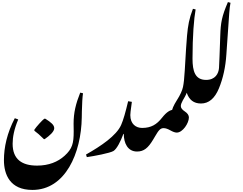

<svg xmlns="http://www.w3.org/2000/svg" viewBox="-20 -1464 2343 1855"><path d="M404 -120H412C458 -152 504 -192 504 -225C504 -257 473 -282 418 -317H408C391 -306 330 -239 312 -211V-201C339 -181 364 -160 404 -120Z M293 371C612 371 765 15 770 -329C770 -349 771 -368 771 -388C772 -456 777 -535 782 -563L755 -569C712 -461 691 -375 691 -269C691 -244 692 -219 692 -194C692 -79 679 -27 604 41C539 100 451 136 338 136C195 136 102 78 102 -75C102 -138 116 -215 156 -310L123 -322C48 -179 18 -40 18 83C18 220 75 371 293 371Z M819 54C886 45 1043 15 1076 -5C1108 -24 1146 -99 1172 -170H1176C1176 -82 1213 0 1304 0C1366 0 1397 -54 1397 -131C1397 -192 1385 -228 1353 -228C1294 -228 1239 -265 1239 -352C1239 -365 1241 -388 1254 -480L1218 -486C1193 -380 1171 -303 1150 -256C1104 -153 956 -53 811 29Z M1304 0C1370 0 1411 -34 1460 -116C1466 -127 1473 -137 1479 -148C1513 -206 1529 -226 1561 -226C1579 -226 1600 -219 1625 -205C1650 -191 1670 -183 1688 -183C1745 -183 1805 -274 1805 -329C1805 -372 1715 -404 1661 -404C1626 -404 1591 -384 1546 -327C1494 -261 1440 -228 1353 -228C1297 -228 1259 -187 1259 -101C1259 -27 1278 0 1304 0Z M1745 -304C1776 -304 1805 -312 1805 -329C1805 -350 1792 -370 1766 -387C1740 -404 1727 -421 1727 -439C1727 -455 1735 -474 1746 -494C1759 -517 1775 -542 1784 -568C1807 -500 1851 -464 1922 -464C1970 -464 2015 -508 2015 -605C2015 -662 2005 -692 1971 -692C1865 -692 1840 -776 1840 -897C1840 -1117 1854 -1285 1870 -1373L1844 -1379C1807 -1283 1796 -1218 1787 -1119C1780 -1041 1776 -968 1765 -782C1761 -710 1755 -657 1748 -624C1741 -591 1722 -547 1689 -496C1656 -444 1640 -406 1640 -381C1640 -331 1679 -304 1745 -304Z M1922 -464C1997 -464 2055 -513 2095 -610C2135 -707 2159 -816 2167 -937L2195 -1340C2198 -1381 2202 -1412 2207 -1437L2182 -1444C2123 -1306 2112 -1246 2108 -1118C2104 -989 2097 -817 2096 -808C2092 -753 2060 -692 1971 -692C1915 -692 1877 -651 1877 -565C1877 -491 1896 -464 1922 -464Z"/></svg>

Font: Noto Nastaliq Urdu
Style: Bold
Weight: 700
Designer: Monotype Design Team (Patrick Giasson: type design, Kamal Mansour: OpenType code, Glenda Bellarosa). Updated by Simon Co
Foundry: Monotype Imaging Inc., Simon Cozens
Version: Version 3.009